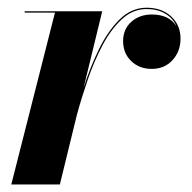

<svg xmlns="http://www.w3.org/2000/svg" viewBox="-20 -490 510 510"><path d="M126 -456.5H45.5V-460H251.5L202 -256.5Q218.5 -309 242.2 -358Q266 -407 297.5 -438.2Q329 -469.5 369.5 -469.5Q409.5 -469.5 434.5 -446.5Q459.5 -423.5 459.5 -387.5Q459.5 -353.5 438.2 -330.2Q417 -307 383 -307Q350 -307 328.5 -327.8Q307 -348.5 307 -381Q307 -412.5 328.8 -432Q350.5 -451.5 383.5 -451.5Q428.5 -451.5 448.5 -421Q439.5 -441.5 418.8 -453.8Q398 -466 369.5 -466Q333 -466 303.8 -439Q274.5 -412 252 -369.2Q229.5 -326.5 212.8 -277.5Q196 -228.5 184 -184L139 0H10Z"/></svg>

Font: Bodoni* 48pt
Style: Bold Italic
Weight: 700
Italic angle: -13°
Version: Version 2.3